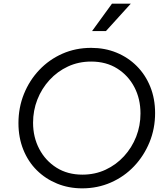

<svg xmlns="http://www.w3.org/2000/svg" viewBox="-20 -1019 921 1051"><path d="M81 -345Q81 -430 111 -504.5Q141 -579 195 -636Q249 -693 321.5 -725Q394 -757 479 -757Q554 -757 617.5 -731Q681 -705 728.5 -657.5Q776 -610 802.5 -544.5Q829 -479 829 -400Q829 -315 798.5 -240.5Q768 -166 714 -109Q660 -52 587 -20Q514 12 430 12Q356 12 292.5 -14Q229 -40 181.5 -87Q134 -134 107.5 -200Q81 -266 81 -345ZM749 -398Q749 -478 715.5 -542Q682 -606 621.5 -644Q561 -682 479 -682Q410 -682 352 -655Q294 -628 251 -581Q208 -534 184.5 -474Q161 -414 161 -347Q161 -268 195 -203.5Q229 -139 289.5 -101Q350 -63 431 -63Q500 -63 558 -90Q616 -117 659 -164Q702 -211 725.5 -271Q749 -331 749 -398ZM484 -849 593 -999H696L560 -849Z"/></svg>

Font: Kosmopol Plus Jakarta Sans Italic It
Style: Regular
Weight: 400
Italic angle: -8.04999°
Designer: Gumpita Rahayu
Foundry: Tokotype
Version: Version 2.006